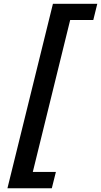

<svg xmlns="http://www.w3.org/2000/svg" viewBox="-20 -789 530 1006"><path d="M19 197.3 257.3 -769H489.7L468.8 -684.1H347.7L151.9 111.8H272.9L251.5 197.3Z"/></svg>

Font: Lesson One Medium
Style: Italic
Weight: 500
Italic angle: -14°
Designer: But Ko, Victor Gaultney, Annie Olsen, Julie Remington, Don Collingsworth, Eric Hays, Becca Hirsbrunner
Version: Version 1.100